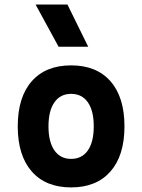

<svg xmlns="http://www.w3.org/2000/svg" viewBox="-20 -815 626 845"><path d="M293 9.8Q181.2 9.8 119.6 -60.5Q58.1 -130.9 58.1 -258.8Q58.1 -387.2 119.6 -457.3Q181.2 -527.3 293 -527.3Q404.8 -527.3 466.3 -457.3Q527.8 -387.2 527.8 -258.8Q527.8 -130.9 466.3 -60.5Q404.8 9.8 293 9.8ZM293 -115.7Q340.8 -115.7 366.7 -153.1Q392.6 -190.4 392.6 -258.8Q392.6 -327.6 366.7 -364.7Q340.8 -401.9 293 -401.9Q245.6 -401.9 219.5 -364.7Q193.4 -327.6 193.4 -258.8Q193.4 -190.4 219.5 -153.1Q245.6 -115.7 293 -115.7ZM237.8 -609.4 136.7 -794.9H276.9L368.2 -609.4Z"/></svg>

Font: Cascadia Code NF
Style: Bold
Weight: 700
Monospace: yes
Designer: Aaron Bell
Foundry: Saja Typeworks
Version: Version 2404.023; ttfautohint (v1.8.4)